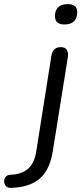

<svg xmlns="http://www.w3.org/2000/svg" viewBox="-133 -722 398 933"><path d="M180 -603Q132 -603 134 -648Q138 -702 196 -702Q246 -702 242 -657Q238 -603 180 -603ZM-78 191Q-95 192 -104 182.5Q-113 173 -113 160Q-113 147 -105.5 137.5Q-98 128 -82 127Q-31 126 1.5 99.5Q34 73 43 15L117 -453Q124 -493 163 -493Q182 -493 191 -480.5Q200 -468 197 -446L124 10Q110 102 61 145Q12 188 -78 191Z"/></svg>

Font: Nunito
Style: Italic
Weight: 400
Italic angle: -9°
Designer: Vernon Adams
Foundry: Vernon Adams
Version: Version 3.601; ttfautohint (v1.8.2.53-6de2)